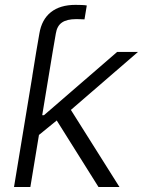

<svg xmlns="http://www.w3.org/2000/svg" viewBox="-20 -749 573 769"><path d="M109.4 -444.8 125 -541 137.7 -614.7Q147 -670.9 183.8 -700.2Q220.7 -729.5 282.2 -729.5Q295.9 -729.5 307.9 -729Q319.8 -728.5 327.6 -727.1L318.4 -671.4Q310.1 -671.9 300.8 -672.1Q291.5 -672.4 285.2 -672.4Q248 -672.4 228.3 -658.9Q208.5 -645.5 203.6 -614.7L190.9 -541L174.8 -444.8ZM129.4 -203.1 143.6 -287.6H156.2L449.2 -541H532.7L241.7 -289.6L234.4 -288.6ZM36.1 0 125.5 -541H190.9L101.6 0ZM374.5 0 200.7 -276.9 255.4 -322.3 458.5 0Z"/></svg>

Font: Inter 17pt Light
Style: Italic
Weight: 300
Italic angle: -9.3988°
Version: Version 4.001;git-66647c0bb